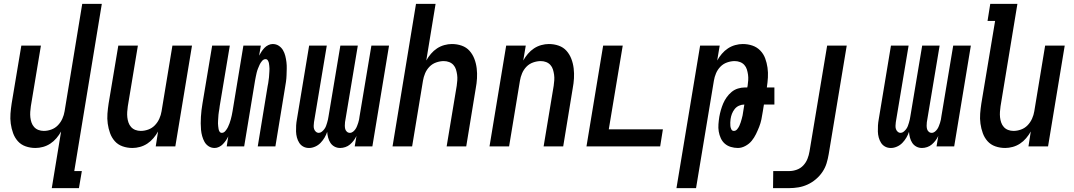

<svg xmlns="http://www.w3.org/2000/svg" viewBox="-20 -755 5540 990"><path d="M247 215 295 -77Q285 -59 271 -42.5Q257 -26 239.5 -14.5Q222 -3 202 2.5Q182 8 163 8Q136 8 112 -0.5Q88 -9 72 -27Q56 -45 47.5 -68.5Q39 -92 35.5 -117.5Q32 -143 34 -169Q36 -195 40 -221L90 -520H191L139 -207Q137 -193 136 -178.5Q135 -164 136.5 -150Q138 -136 142.5 -123Q147 -110 156 -100Q165 -90 178 -85Q191 -80 206 -80Q225 -80 244.5 -87Q264 -94 278.5 -109Q293 -124 301.5 -143Q310 -162 313 -181L404 -735H505L363 127H402L387 215Z M663 8Q636 8 612 -0.5Q588 -9 572 -27Q556 -45 547.5 -68.5Q539 -92 535.5 -117.5Q532 -143 534 -169Q536 -195 540 -221L590 -520H691L639 -207Q637 -193 636 -178.5Q635 -164 636.5 -150Q638 -136 642.5 -123Q647 -110 656 -100Q665 -90 678 -85Q691 -80 706 -80Q725 -80 744.5 -87Q764 -94 778.5 -109Q793 -124 801.5 -143Q810 -162 813 -181L869 -520H970L884 0H783L795 -77Q785 -59 771 -42.5Q757 -26 739.5 -14.5Q722 -3 702 2.5Q682 8 663 8Z M1087 8Q1069 8 1055.5 -1Q1042 -10 1034.5 -23.5Q1027 -37 1022.5 -53Q1018 -69 1016.5 -85.5Q1015 -102 1015 -119Q1015 -136 1016 -153Q1017 -170 1019 -187Q1021 -204 1024 -221L1074 -520H1165L1113 -209Q1112 -201 1111 -193.5Q1110 -186 1108.5 -178.5Q1107 -171 1106.5 -163.5Q1106 -156 1105.5 -148.5Q1105 -141 1104.5 -133.5Q1104 -126 1104 -119Q1104 -112 1105 -104.5Q1106 -97 1107 -90Q1108 -83 1112 -76.5Q1116 -70 1124 -70Q1134 -70 1142 -79.5Q1150 -89 1155 -99Q1160 -109 1163.5 -119Q1167 -129 1170 -139.5Q1173 -150 1175 -160Q1177 -170 1179 -181L1235 -520H1325L1316 -468Q1322 -479 1328.5 -489Q1335 -499 1343.5 -508Q1352 -517 1363.5 -522.5Q1375 -528 1386 -528Q1404 -528 1417.5 -519Q1431 -510 1439 -496.5Q1447 -483 1451 -467Q1455 -451 1457 -434.5Q1459 -418 1458.5 -401Q1458 -384 1457.5 -367Q1457 -350 1454.5 -333Q1452 -316 1449 -299L1400 0H1309L1360 -311Q1362 -319 1363 -326.5Q1364 -334 1365 -341.5Q1366 -349 1367 -356.5Q1368 -364 1368 -371.5Q1368 -379 1369 -386.5Q1370 -394 1369.5 -401Q1369 -408 1368.5 -415.5Q1368 -423 1366.5 -430Q1365 -437 1361 -443.5Q1357 -450 1349 -450Q1339 -450 1331 -440.5Q1323 -431 1318.5 -421Q1314 -411 1310 -401Q1306 -391 1303.5 -380.5Q1301 -370 1299 -360Q1297 -350 1295 -339L1239 0H1149L1157 -52Q1152 -41 1145 -31Q1138 -21 1129.5 -12Q1121 -3 1109.5 2.5Q1098 8 1087 8Z M1734 8Q1718 8 1705 1Q1692 -6 1684 -18Q1676 -30 1672 -45Q1668 -60 1667 -75Q1662 -60 1653.5 -45.5Q1645 -31 1633 -18.5Q1621 -6 1605 1Q1589 8 1574 8H1573Q1557 8 1544 1Q1531 -6 1523 -18.5Q1515 -31 1511 -46Q1507 -61 1506.5 -76.5Q1506 -92 1507 -108Q1508 -124 1511 -140L1574 -520H1665L1599 -125Q1598 -116 1597.5 -107Q1597 -98 1599.5 -90Q1602 -82 1608.5 -76Q1615 -70 1624 -70Q1632 -70 1639.5 -76Q1647 -82 1652.5 -89.5Q1658 -97 1661 -105Q1664 -113 1666.5 -121.5Q1669 -130 1671 -138.5Q1673 -147 1674 -155L1735 -520H1825L1759 -125Q1758 -116 1758 -107Q1758 -98 1760 -90Q1762 -82 1768.5 -76Q1775 -70 1784 -70Q1793 -70 1800.5 -76Q1808 -82 1813 -89.5Q1818 -97 1821 -105Q1824 -113 1827 -121.5Q1830 -130 1831.5 -138.5Q1833 -147 1834 -155L1895 -520H1986L1900 0H1809L1818 -54Q1812 -41 1803.5 -30Q1795 -19 1784.5 -10Q1774 -1 1760.5 3.5Q1747 8 1734 8Z M2004 0 2125 -735H2226L2178 -443Q2188 -461 2202 -477.5Q2216 -494 2233.5 -505.5Q2251 -517 2271 -522.5Q2291 -528 2310 -528Q2337 -528 2361 -519.5Q2385 -511 2401 -493Q2417 -475 2426 -451.5Q2435 -428 2438 -402.5Q2441 -377 2439.5 -351Q2438 -325 2433 -299L2384 0H2283L2335 -313Q2337 -327 2338 -341.5Q2339 -356 2337 -370Q2335 -384 2331 -397Q2327 -410 2318 -420Q2309 -430 2296 -435Q2283 -440 2268 -440Q2249 -440 2229 -433Q2209 -426 2194.5 -411Q2180 -396 2172 -377Q2164 -358 2161 -339L2105 0Z M2504 0 2590 -520H2691L2678 -443Q2688 -461 2702 -477.5Q2716 -494 2733.5 -505.5Q2751 -517 2771 -522.5Q2791 -528 2810 -528Q2837 -528 2861 -519.5Q2885 -511 2901 -493Q2917 -475 2926 -451.5Q2935 -428 2938 -402.5Q2941 -377 2939.5 -351Q2938 -325 2933 -299L2884 0H2783L2835 -313Q2837 -327 2838 -341.5Q2839 -356 2837 -370Q2835 -384 2831 -397Q2827 -410 2818 -420Q2809 -430 2796 -435Q2783 -440 2768 -440Q2749 -440 2729 -433Q2709 -426 2694.5 -411Q2680 -396 2672 -377Q2664 -358 2661 -339L2605 0Z M3004 0 3090 -520H3191L3119 -88H3398L3384 0Z M3468 215 3590 -520H3691L3678 -443Q3688 -461 3702 -477.5Q3716 -494 3733.5 -505.5Q3751 -517 3771 -522.5Q3791 -528 3810 -528Q3836 -528 3859.5 -520Q3883 -512 3900 -494.5Q3917 -477 3925.5 -454Q3934 -431 3937.5 -406Q3941 -381 3939.5 -355.5Q3938 -330 3934 -304H3973V-216H3919L3913 -179Q3910 -159 3906 -139.5Q3902 -120 3894.5 -101Q3887 -82 3878 -63.5Q3869 -45 3856 -29Q3843 -13 3823.5 -2.5Q3804 8 3785 8Q3766 8 3748 2.5Q3730 -3 3717 -14.5Q3704 -26 3696.5 -42.5Q3689 -59 3686 -77Q3683 -95 3684.5 -114.5Q3686 -134 3689 -153Q3692 -170 3697 -187.5Q3702 -205 3709 -221.5Q3716 -238 3727 -253.5Q3738 -269 3752.5 -281Q3767 -293 3785 -298.5Q3803 -304 3820 -304H3833L3835 -313Q3837 -327 3838 -341.5Q3839 -356 3837 -370Q3835 -384 3831 -397Q3827 -410 3818 -420Q3809 -430 3796 -435Q3783 -440 3768 -440Q3749 -440 3729 -433Q3709 -426 3694.5 -411Q3680 -396 3672 -377Q3664 -358 3661 -339L3569 215ZM3764 -80Q3774 -80 3781 -88.5Q3788 -97 3792 -105.5Q3796 -114 3799 -123.5Q3802 -133 3804.5 -142Q3807 -151 3809 -160Q3811 -169 3812 -179L3818 -216Q3804 -216 3790.5 -210Q3777 -204 3768 -192.5Q3759 -181 3754 -168Q3749 -155 3747 -141Q3746 -132 3745.5 -123Q3745 -114 3746 -105Q3747 -96 3751 -88Q3755 -80 3764 -80Z M4050 215H3966L3967 127H4050Q4069 127 4088.5 120Q4108 113 4122 98Q4136 83 4143.5 64Q4151 45 4154 26L4245 -520H4346L4253 40Q4249 64 4242 87Q4235 110 4221 131Q4207 152 4187 169Q4167 186 4144 196.5Q4121 207 4097 211Q4073 215 4050 215Z M4734 8Q4718 8 4705 1Q4692 -6 4684 -18Q4676 -30 4672 -45Q4668 -60 4667 -75Q4662 -60 4653.5 -45.5Q4645 -31 4633 -18.5Q4621 -6 4605 1Q4589 8 4574 8H4573Q4557 8 4544 1Q4531 -6 4523 -18.5Q4515 -31 4511 -46Q4507 -61 4506.5 -76.5Q4506 -92 4507 -108Q4508 -124 4511 -140L4574 -520H4665L4599 -125Q4598 -116 4597.5 -107Q4597 -98 4599.5 -90Q4602 -82 4608.5 -76Q4615 -70 4624 -70Q4632 -70 4639.5 -76Q4647 -82 4652.5 -89.5Q4658 -97 4661 -105Q4664 -113 4666.5 -121.5Q4669 -130 4671 -138.5Q4673 -147 4674 -155L4735 -520H4825L4759 -125Q4758 -116 4758 -107Q4758 -98 4760 -90Q4762 -82 4768.5 -76Q4775 -70 4784 -70Q4793 -70 4800.5 -76Q4808 -82 4813 -89.5Q4818 -97 4821 -105Q4824 -113 4827 -121.5Q4830 -130 4831.5 -138.5Q4833 -147 4834 -155L4895 -520H4986L4900 0H4809L4818 -54Q4812 -41 4803.5 -30Q4795 -19 4784.5 -10Q4774 -1 4760.5 3.5Q4747 8 4734 8Z M5163 8Q5136 8 5112 -0.5Q5088 -9 5072 -27Q5056 -45 5047.5 -68.5Q5039 -92 5035.5 -117.5Q5032 -143 5034 -169Q5036 -195 5040 -221L5111 -647H5072L5086 -735H5226L5139 -207Q5137 -193 5136 -178.5Q5135 -164 5136.5 -150Q5138 -136 5142.5 -123Q5147 -110 5156 -100Q5165 -90 5178 -85Q5191 -80 5206 -80Q5225 -80 5244.5 -87Q5264 -94 5278.5 -109Q5293 -124 5301.5 -143Q5310 -162 5313 -181L5369 -520H5470L5384 0H5283L5295 -77Q5285 -59 5271 -42.5Q5257 -26 5239.5 -14.5Q5222 -3 5202 2.5Q5182 8 5163 8Z"/></svg>

Font: Iosevka Term Curly SmBd Obl
Style: Regular
Weight: 600
Italic angle: -9°
Designer: Belleve Invis
Foundry: Belleve Invis
Version: Version 32.3.0